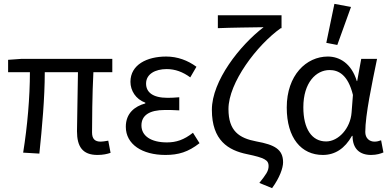

<svg xmlns="http://www.w3.org/2000/svg" viewBox="-20 -791 2020 995"><path d="M485 12C514 12 536 7 553 1L541 -62C523 -59 511 -57 502 -57C472 -57 457 -71 457 -105C457 -151 458 -307 464 -417H562V-486H92L22 -481V-417H135C135 -287 122 -137 100 0L184 5C198 -131 212 -282 212 -417H384C383 -311 379 -160 379 -111C379 -31 408 12 485 12Z M837 12C905 12 955 -3 1014 -49L980 -103C933 -66 893 -53 845 -53C762 -53 713 -87 713 -141C713 -193 754 -221 834 -221C858 -221 881 -221 909 -219V-287C885 -285 868 -284 849 -284C770 -284 737 -314 737 -358C737 -407 784 -433 844 -433C888 -433 928 -418 966 -390L998 -445C953 -478 900 -498 841 -498C742 -498 656 -456 656 -367C656 -322 683 -277 733 -259V-255C678 -240 632 -204 632 -134C632 -43 717 12 837 12Z M1390 184C1430 129 1447 79 1447 50C1447 -17 1403 -41 1309 -58C1219 -75 1164 -112 1164 -226C1164 -362 1311 -557 1435 -645H1439V-712H1109V-645C1173 -648 1291 -649 1346 -650C1223 -556 1078 -372 1078 -222C1078 -63 1163 -12 1261 8C1352 27 1372 39 1372 69C1372 96 1358 114 1324 157Z M1653 12C1716 12 1767 -21 1804 -87H1807C1807 -19 1845 12 1903 12C1932 12 1953 5 1967 -1L1955 -64C1945 -60 1932 -57 1921 -57C1894 -57 1873 -75 1873 -107C1873 -196 1908 -359 1934 -486H1852L1831 -371H1829C1801 -463 1739 -498 1679 -498C1567 -498 1466 -401 1466 -234C1466 -75 1542 12 1653 12ZM1670 -58C1596 -58 1552 -123 1552 -235C1552 -363 1618 -428 1688 -428C1733 -428 1783 -405 1809 -299L1802 -208C1796 -126 1734 -58 1670 -58ZM1728 -558 1799 -755 1713 -771 1671 -569Z"/></svg>

Font: DAIFUKU Sans
Style: Regular
Weight: 400
Designer: Original font ‘Source Han Sans JP’ : Paul D. Hunt
Foundry: Daifuku
Version: Version 1.000